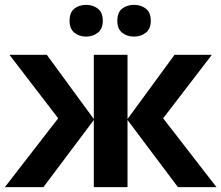

<svg xmlns="http://www.w3.org/2000/svg" viewBox="-20 -772 913 792"><path d="M854 -546 653 -284 873 0H714L506 -277V0H367V-277L159 0H0L220 -284L19 -546H173L367 -281V-546H506V-281L700 -546ZM267 -686Q267 -721 287 -736.5Q307 -752 335 -752Q363 -752 383.5 -736.5Q404 -721 404 -686Q404 -653 383.5 -637Q363 -621 335 -621Q307 -621 287 -637Q267 -653 267 -686ZM464 -686Q464 -721 484 -736.5Q504 -752 533 -752Q561 -752 581.5 -736.5Q602 -721 602 -686Q602 -653 581.5 -637Q561 -621 533 -621Q504 -621 484 -637Q464 -653 464 -686Z"/></svg>

Font: Noto IKEA Latin
Style: Bold
Weight: 700
Designer: Monotype Design Team
Foundry: Monotype Imaging Inc.
Version: Version 1.0